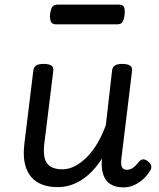

<svg xmlns="http://www.w3.org/2000/svg" viewBox="-20 -791 686 829"><path d="M230 17Q177 17 142 -4Q107 -25 92.5 -66.5Q78 -108 85 -169L124 -487Q126 -502 136.5 -508.5Q147 -515 167 -515Q193 -515 202.5 -507.5Q212 -500 210 -484L171 -168Q167 -132 173 -108Q179 -84 198 -72Q217 -60 249 -60Q278 -60 305 -74.5Q332 -89 356.5 -114Q381 -139 401.5 -174Q422 -209 437 -251L464 -487Q466 -502 476.5 -508.5Q487 -515 507 -515Q532 -515 542 -507.5Q552 -500 550 -484L504 -105Q502 -91 503.5 -80Q505 -69 511 -63.5Q517 -58 528 -58Q539 -58 548.5 -63Q558 -68 566.5 -77Q575 -86 582 -95Q589 -103 599 -103Q609 -103 620 -93Q631 -85 633 -75.5Q635 -66 629 -56Q619 -37 601.5 -20.5Q584 -4 562 7Q540 18 514 18Q487 18 468.5 10Q450 2 439.5 -11.5Q429 -25 424 -43.5Q419 -62 419 -84L420 -106Q401 -76 379 -53Q357 -30 333 -14.5Q309 1 282.5 9Q256 17 230 17ZM222 -686Q204 -686 199.5 -698Q195 -710 196 -728Q198 -748 204.5 -759.5Q211 -771 229 -771H493Q512 -771 516 -759Q520 -747 518 -728Q516 -709 510 -697.5Q504 -686 486 -686Z"/></svg>

Font: Playwrite GB J
Style: Italic
Weight: 400
Italic angle: -7.01216°
Designer: Veronika Burian, José Scaglione
Foundry: TypeTogether
Version: Version 1.002